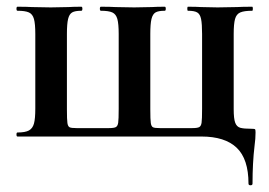

<svg xmlns="http://www.w3.org/2000/svg" viewBox="-20 -406 799 571"><path d="M579 0H32Q29 0 29 -6Q29 -12 32 -12Q55 -12 66 -18Q77 -24 81 -38.5Q85 -53 85 -83V-305Q85 -335 81 -349.5Q77 -364 66 -369Q55 -374 32 -374Q29 -374 29 -380Q29 -386 32 -386Q60 -386 75 -385L131 -384L184 -385Q198 -386 222 -386Q225 -386 225 -380Q225 -374 222 -374Q203 -374 194.5 -369Q186 -364 182.5 -349.5Q179 -335 179 -305V-81Q179 -50 180.5 -40Q182 -30 187 -27.5Q192 -25 208 -25H303Q319 -25 324.5 -28Q330 -31 331.5 -41Q333 -51 333 -83V-305Q333 -335 329 -349.5Q325 -364 314 -369Q303 -374 280 -374Q277 -374 277 -380Q277 -386 280 -386Q308 -386 323 -385L379 -384L432 -385Q446 -386 470 -386Q473 -386 473 -380Q473 -374 470 -374Q451 -374 442.5 -369Q434 -364 430.5 -349.5Q427 -335 427 -305V-81Q427 -50 428.5 -40Q430 -30 435 -27.5Q440 -25 456 -25H551Q567 -25 572.5 -28Q578 -31 579.5 -41Q581 -51 581 -83V-305Q581 -335 578 -349.5Q575 -364 566.5 -369Q558 -374 539 -374Q537 -374 537 -380Q537 -386 539 -386Q564 -386 578 -385L627 -384L685 -385Q701 -386 730 -386Q732 -386 732 -380Q732 -374 730 -374Q706 -374 694.5 -369Q683 -364 679 -349.5Q675 -335 675 -305V-81Q675 -53 679.5 -41Q684 -29 694.5 -26Q705 -23 729 -23Q737 -23 738.5 -21.5Q740 -20 740 -12Q740 6 737 28Q731 78 731 140Q731 145 725 145Q719 145 719 140Q719 67 684 33.5Q649 0 579 0Z"/></svg>

Font: Cormorant Garamond
Style: Bold
Weight: 700
Designer: Christian Thalmann (Catharsis Fonts)
Foundry: Catharsis Fonts
Version: Version 4.000